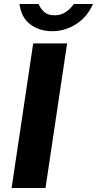

<svg xmlns="http://www.w3.org/2000/svg" viewBox="-20 -940 485 960"><path d="M38 0 146 -723H315.5L207.5 0ZM240.5 -784Q177.5 -784 132 -817.8Q86.5 -851.5 77.5 -920H173Q182.5 -897 201 -880.2Q219.5 -863.5 252 -863.5Q285 -863.5 308.8 -880Q332.5 -896.5 349.5 -920H445Q415.5 -854 360 -819Q304.5 -784 240.5 -784Z"/></svg>

Font: Public Sans ExtraBold
Style: Italic
Weight: 800
Italic angle: -8°
Designer: The Public Sans project authors (U.S. Web Design System). Libre Franklin designed by Pablo Impallari and Rodrigo Fuenzal
Version: Version 1.007; ttfautohint (v1.8.1) -l 8 -r 50 -G 200 -x 14 